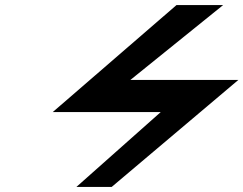

<svg xmlns="http://www.w3.org/2000/svg" viewBox="-20 -739 961 758"><path d="M676.9 -719.1 188.3 -296.6H614.6L281.5 -0.9H420.8L921 -423.4H494.7L861.1 -719.1Z"/></svg>

Font: Hussar
Style: BdSuprExtOblFive
Weight: 700
Foundry: Cannot Into Space Fonts
Version: Version 2.00